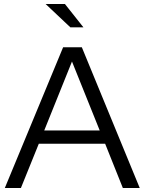

<svg xmlns="http://www.w3.org/2000/svg" viewBox="-20 -935 719 955"><path d="M4 0 294 -700H387L675 0H591L503 -220H173L84 0ZM200 -286H476L338 -629ZM330 -799 207 -915H303L395 -799Z"/></svg>

Font: Red Hat Display VF
Style: Regular
Weight: 300
Designer: Pentagram, MCKL
Foundry: Pentagram, MCKL
Version: Version 1.023